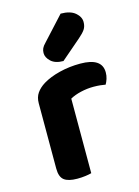

<svg xmlns="http://www.w3.org/2000/svg" viewBox="-114 -800 632 871"><g transform="rotate(-15 202.0 -364.5)"><path d="M206 -351V-226H58V-369Q58 -397 71.5 -416.5Q85 -436 109 -451Q142 -471 188.5 -482.5Q235 -494 286 -494Q388 -494 388 -426Q388 -410 383.5 -396Q379 -382 373 -372Q363 -374 348.5 -375.5Q334 -377 317 -377Q287 -377 257 -370Q227 -363 206 -351ZM58 -264 206 -261V-1Q196 2 178 4.5Q160 7 139 7Q97 7 77.5 -8Q58 -23 58 -62ZM159 -627 259 -736Q304 -736 327 -716.5Q350 -697 350 -673Q350 -652 340.5 -638Q331 -624 310 -606L216 -525Q178 -525 158 -543.5Q138 -562 138 -583Q138 -595 142.5 -605Q147 -615 159 -627Z"/></g></svg>

Font: Baloo Bhaijaan 2
Style: Bold
Weight: 700
Designer: Sanskriti Dholi, Noopur Datye and Ek Type
Foundry: Ek Type
Version: Version 1.701